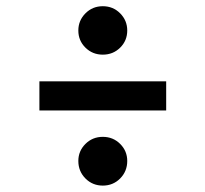

<svg xmlns="http://www.w3.org/2000/svg" viewBox="-20 -628 655 612"><path d="M307.7 -608.2Q340.5 -608.2 363.1 -585.4Q385.6 -562.6 385.6 -530.8Q385.6 -498.5 363.1 -476.2Q340.5 -453.8 307.7 -453.8Q274.9 -453.8 252.3 -476.2Q229.7 -498.5 229.7 -530.8Q229.7 -562.6 252.3 -585.4Q274.9 -608.2 307.7 -608.2ZM509.7 -368.7V-275.9H105.6V-368.7ZM307.7 -191.8Q340.5 -191.8 363.1 -169.2Q385.6 -146.7 385.6 -114.9Q385.6 -82.1 363.1 -59.2Q340.5 -36.4 307.7 -36.4Q274.9 -36.4 252.3 -59.2Q229.7 -82.1 229.7 -114.9Q229.7 -146.7 252.3 -169.2Q274.9 -191.8 307.7 -191.8Z"/></svg>

Font: Fira Code Medium
Style: Regular
Weight: 500
Designer: Carrois Corporate, Edenspiekermann AG, Nikita Prokopov
Foundry: Carrois Corporate, Edenspiekermann AG, Nikita Prokopov
Version: Version 6.002